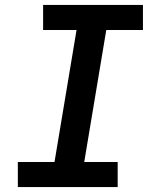

<svg xmlns="http://www.w3.org/2000/svg" viewBox="-20 -755 640 775"><path d="M52 0V-101H200L289 -634H154V-735H557V-634H409L320 -101H455V0Z"/></svg>

Font: Iosevka SS04 Extended
Style: Bold Italic
Weight: 700
Width: 7
Italic angle: -9°
Monospace: yes
Designer: Belleve Invis
Foundry: Belleve Invis
Version: Version 19.0.0; ttfautohint (v1.8.4)